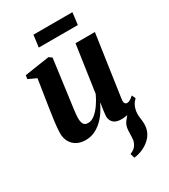

<svg xmlns="http://www.w3.org/2000/svg" viewBox="-226 -802 1018 1158"><g transform="rotate(-30 283.0 -223.5)"><path d="M358 250 348.5 219.5Q370.5 210.5 382.2 198.8Q394 187 400 170.5Q406.5 155 406.5 133.8Q406.5 112.5 408 90.5Q409.5 55 427 33.2Q444.5 11.5 458.5 -6.5L534 -48Q519 -29.5 512.2 -8.5Q505.5 12.5 505.5 34Q506 48.5 508.8 68Q511.5 87.5 511.5 106Q511 136.5 498 162.8Q485 189 459.5 208.5Q439 225 413.5 235.5Q388 246 358 250ZM157.5 11.5Q124 11.5 98.5 -1.8Q73 -15 58.2 -40.2Q43.5 -65.5 43 -101Q43 -116.5 45 -138.2Q47 -160 50.2 -184.5Q53.5 -209 57 -232.2Q60.5 -255.5 63 -274L91.5 -457.5L35.5 -483.5L39.5 -508.5L212 -534.5L232.5 -520L201 -284Q198.5 -264 195.2 -240.8Q192 -217.5 189 -195Q186 -172.5 184.2 -154.5Q182.5 -136.5 182.5 -127Q182.5 -107.5 186.5 -95Q190.5 -82.5 199.2 -76.5Q208 -70.5 223 -70.5Q246 -70.5 269.2 -89.2Q292.5 -108 313 -137.8Q333.5 -167.5 348 -199.5L395.5 -525.5H530.5L467.5 -91.5Q465.5 -74 470.8 -65.8Q476 -57.5 485.5 -57.5Q494.5 -57.5 506 -63.5Q517.5 -69.5 531.5 -83L543.5 -57.5Q533 -43 513.2 -27.2Q493.5 -11.5 466.8 -0.5Q440 10.5 408.5 10.5Q370.5 10.5 353 -6Q335.5 -22.5 334.5 -49Q334.5 -53 335.5 -63.2Q336.5 -73.5 338.2 -86.8Q340 -100 342.2 -114Q344.5 -128 346 -139.5L344.5 -140Q331 -111 312.8 -84Q294.5 -57 271 -35.5Q247.5 -14 219.2 -1.2Q191 11.5 157.5 11.5ZM201.5 -697H473L462.5 -613.5H190.5Z"/></g></svg>

Font: Merriweather 96pt
Style: Bold Italic
Weight: 700
Italic angle: -7.8°
Version: Version 2.101